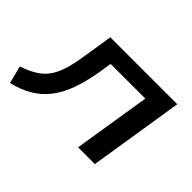

<svg xmlns="http://www.w3.org/2000/svg" viewBox="-98 -709 939 939"><g transform="rotate(45 371.5 -239.5)"><path d="M29 13 6 -78Q52 -94 84 -113.5Q116 -133 136.5 -161.5Q157 -190 170.5 -232Q184 -274 193 -334L218 -492H681L603 0H487L551 -401H311L300 -331Q287 -255 266 -197Q245 -139 213 -97.5Q181 -56 136 -29Q91 -2 29 13Z"/></g></svg>

Font: Nunito Sans 10pt Expanded SemiBold
Style: Italic
Weight: 600
Width: 7
Italic angle: -9°
Designer: Vernon Adams
Foundry: Vernon Adams
Version: Version 3.101;gftools[0.9.27]